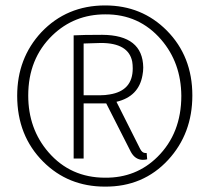

<svg xmlns="http://www.w3.org/2000/svg" viewBox="-20 -694 781 714"><path d="M291 -104.5V-309.6H360.4H375L466.8 -128.9Q482.4 -100.6 509.8 -99.6Q520.5 -99.6 527.3 -101.6L525.4 -125H520.5Q508.8 -125 501 -140.6Q500 -141.6 500 -142.6L413.1 -315.4Q496.1 -335 509.8 -414.1Q512.7 -428.7 512.7 -443.4Q510.7 -563.5 360.4 -564.5Q286.1 -564.5 253.9 -562.5V-104.5ZM355.5 -534.2Q458 -534.2 471.7 -464.8Q473.6 -453.1 473.6 -439.5Q473.6 -356.4 387.7 -342.8Q371.1 -339.8 354.5 -339.8H291V-532.2Q300.8 -532.2 322.3 -533.2Q344.7 -534.2 355.5 -534.2ZM695.3 -338.9Q695.3 -484.4 600.6 -580.1Q507.8 -673.8 371.1 -673.8Q228.5 -673.8 133.8 -574.2Q43.9 -477.5 43.9 -337.9Q43.9 -189.5 140.6 -92.8Q233.4 0 370.1 0Q512.7 1 605.5 -99.6Q695.3 -197.3 695.3 -338.9ZM85 -338.9Q85 -475.6 174.8 -562.5Q255.9 -640.6 371.1 -640.6Q497.1 -641.6 579.1 -546.9Q653.3 -460.9 654.3 -337.9Q654.3 -198.2 565.4 -110.4Q486.3 -32.2 371.1 -33.2Q242.2 -33.2 160.2 -127.9Q85 -214.8 85 -338.9Z"/></svg>

Font: Yaldevi Colombo ExtraLight
Style: Regular
Weight: 275
Designer: Sol Matas, Denzil Rajitha, Kosala Senevirathne and Pathum Egodawatta
Foundry: Mooniak
Version: Version 1.020 ; ttfautohint (v1.6)